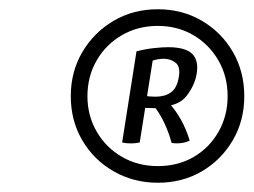

<svg xmlns="http://www.w3.org/2000/svg" viewBox="-20 -793 548 415"><path d="M321 -398Q269 -398 226 -422.5Q183 -447 158 -489.5Q133 -532 133 -585Q133 -638 158 -680.5Q183 -723 225.5 -748Q268 -773 321 -773Q374 -773 416.5 -748Q459 -723 483.5 -680.5Q508 -638 508 -585Q508 -532 483 -489.5Q458 -447 416 -422.5Q374 -398 321 -398ZM351 -484Q345 -506 335.5 -526.5Q326 -547 312 -565L342 -574Q359 -556 371 -534.5Q383 -513 390 -489Q373 -481 351 -484ZM321 -434Q365 -434 399 -454Q433 -474 452.5 -508.5Q472 -543 472 -585Q472 -628 452 -662.5Q432 -697 398 -717Q364 -737 321 -737Q278 -737 243.5 -717Q209 -697 189 -662.5Q169 -628 169 -585Q169 -543 189 -508.5Q209 -474 243.5 -454Q278 -434 321 -434ZM244 -485 275 -682Q294 -687 312.5 -689Q331 -691 343 -691Q381 -691 395.5 -676.5Q410 -662 405 -633Q401 -609 383.5 -586Q366 -563 326 -563L324 -559L287 -560L291 -586Q298 -585 304 -584.5Q310 -584 316 -584Q336 -584 349 -593Q362 -602 366 -624Q371 -648 360 -657Q349 -666 334 -666Q328 -666 322 -665Q316 -664 310 -662L282 -485Q262 -481 244 -485Z"/></svg>

Font: Vollkorn
Style: Italic
Weight: 400
Italic angle: -11°
Designer: Friedrich Althausen
Foundry: Friedrich Althausen
Version: Version 5.001